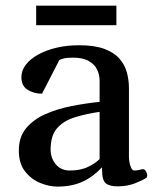

<svg xmlns="http://www.w3.org/2000/svg" viewBox="-20 -657 561 687"><path d="M47.4 -118.7Q47.4 -167 73.7 -198.5Q100.1 -230 142.8 -248.8Q185.5 -267.6 236.6 -277.6Q287.6 -287.6 336.4 -292.5V-368.7Q336.4 -389.2 327.4 -408Q318.4 -426.8 297.6 -438.7Q276.9 -450.7 241.2 -450.7Q219.2 -450.7 209 -448Q198.7 -445.3 192.4 -442.4L130.4 -321.8Q101.1 -321.8 78.9 -335.7Q56.6 -349.6 56.6 -380.9Q56.6 -404.8 72.3 -425.3Q87.9 -445.8 116 -461.4Q144 -477.1 181.4 -486.1Q218.8 -495.1 262.7 -495.1Q317.9 -495.1 353 -482.2Q388.2 -469.2 407.5 -447Q426.8 -424.8 434.1 -397.5Q441.4 -370.1 441.4 -340.8V-97.7Q441.4 -78.6 446.8 -62.7Q452.1 -46.9 460 -46.9Q466.8 -46.9 473.9 -48.1Q481 -49.3 488.3 -51.3Q496.6 -53.2 501.7 -44.9Q506.8 -36.6 506.8 -29.3Q506.8 -23.4 503.9 -21Q492.2 -12.7 464.1 -1.5Q436 9.8 400.4 9.8Q371.6 9.8 358.4 -1.2Q345.2 -12.2 345.2 -49.3V-58.6Q313.5 -24.4 275.1 -6.8Q236.8 10.7 185.5 10.7Q156.2 10.7 124.3 -2.2Q92.3 -15.1 69.8 -43.5Q47.4 -71.8 47.4 -118.7ZM161.1 -121.6Q161.1 -91.8 179.4 -69.3Q197.8 -46.9 230 -46.9Q269 -46.9 295.9 -60.3Q322.8 -73.7 336.4 -87.9V-256.8Q287.1 -249.5 247.6 -237.3Q208 -225.1 184.6 -198.7Q161.1 -172.4 161.1 -121.6ZM109.4 -566.9V-636.7H396.5V-566.9Z"/></svg>

Font: Gelasio Medium
Style: Regular
Weight: 500
Designer: Eben Sorkin
Foundry: Eben Sorkin
Version: Version 1.008